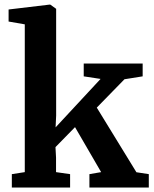

<svg xmlns="http://www.w3.org/2000/svg" viewBox="-20 -840 688 860"><path d="M33 0V-60L91 -69V-731L18.5 -743.5V-797.5L203 -819.5H205L231.5 -800.5V-322.5L229 -269.5L430.5 -486.5L355 -498V-555.5H619V-498L537.5 -485L413.5 -358L591 -68.5L646.5 -60V0H380.5V-60L433 -69L316 -270.5L228.5 -181L231 -134V-69L294 -60V0Z"/></svg>

Font: Merriweather Light 18pt
Style: Bold
Weight: 700
Version: Version 2.100